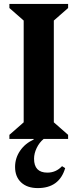

<svg xmlns="http://www.w3.org/2000/svg" viewBox="-20 -710 396 981"><path d="M28 0V-21L101 -85V-605L28 -669V-690H328V-669L255 -605V-85L328 -21V0ZM173 251Q119 251 88 222Q57 193 57 143Q57 98 82.5 60.5Q108 23 152 3V-20H203V0Q181 18 167.5 46Q154 74 154 101Q154 172 222 172Q266 172 297 139L313 149Q283 251 173 251Z"/></svg>

Font: Platypi SemiBold
Style: Regular
Weight: 600
Designer: David Sargent
Foundry: Bolt Cutter Type
Version: Version 1.200; ttfautohint (v1.8.4.7-5d5b)